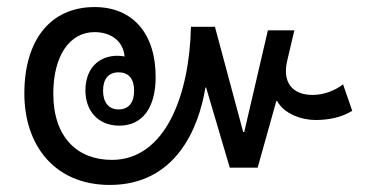

<svg xmlns="http://www.w3.org/2000/svg" viewBox="-20 -553 1058 544"><path d="M291 -29C477 -29 543 -188 562 -305H564L631 -78H710L763 -267H765C785 -230 835 -213 874 -213C913 -213 949 -221 978 -239L952 -314C930 -297 898 -284 866 -284C808 -284 779 -320 794 -382L814 -467H739L672 -179H669L589 -477H521C517 -285 449 -100 297 -100C200 -100 131 -163 131 -288C131 -393 176 -462 248 -462C294 -462 329 -437 333 -393C327 -394 320 -395 313 -395C258 -395 222 -357 222 -297C222 -240 257 -197 318 -197C384 -197 421 -248 421 -335C421 -457 357 -533 248 -533C124 -533 49 -441 49 -288C49 -141 135 -29 291 -29ZM316 -243C287 -243 272 -264 272 -296C272 -329 287 -348 316 -348C346 -348 360 -328 360 -296C360 -264 346 -243 316 -243Z"/></svg>

Font: Noto Sans Thai Looped SemiCondensed
Style: Regular
Weight: 400
Width: 4
Designer: Sasikarn Vongin, Ben Mitchell
Foundry: The Fontpad Ltd
Version: Version 1.001